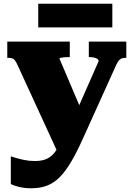

<svg xmlns="http://www.w3.org/2000/svg" viewBox="-20 -766 716 1029"><path d="M430 -143 361 -33 298 70 77 -411Q69 -429 62.5 -439Q56 -449 47.5 -452.5Q39 -456 24 -456H19V-543H354V-460H350Q336 -460 324.5 -459Q313 -458 306 -456.5Q299 -455 299 -451ZM422 -18Q390 53 360.5 102.5Q331 152 300.5 183Q270 214 233 228.5Q196 243 148 243Q111 243 81 235.5Q51 228 38 220V72Q42 73 61 79Q80 85 108 91Q136 97 167 97Q196 97 218 90Q240 83 257 68Q274 53 287.5 29Q301 5 312 -29L354 -87L509 -439Q509 -445 503 -449.5Q497 -454 485.5 -457Q474 -460 460 -460H456V-543H657V-456H652Q637 -456 628 -451Q619 -446 612 -435Q605 -424 597 -405ZM185 -746H582V-619H185Z"/></svg>

Font: Roboto Serif Black
Style: Regular
Weight: 900
Designer: Greg Gazdowicz
Foundry: Commercial Type
Version: Version 1.008